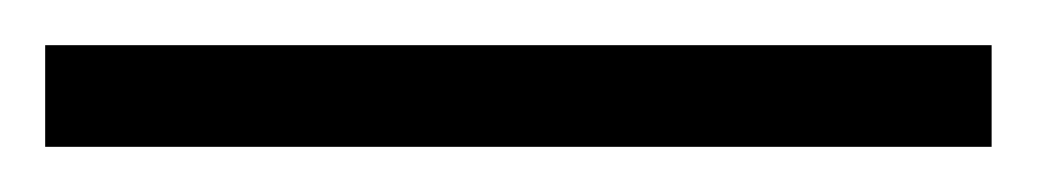

<svg xmlns="http://www.w3.org/2000/svg" viewBox="-22 68 459 85"><path d="M417 133V88H-2V133Z"/></svg>

Font: Noto Sans Thai Cond Light
Style: Regular
Weight: 300
Width: 3
Designer: Monotype Design Team
Foundry: Monotype Imaging Inc.
Version: Version 2.002